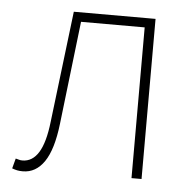

<svg xmlns="http://www.w3.org/2000/svg" viewBox="-42 -520 580 571"><g transform="rotate(5 248.0 -235.0)"><path d="M46 8Q36 8 29 6.5Q22 5 14 2L22 -28Q27 -27 31.5 -25.5Q36 -24 42 -24Q72 -24 90.5 -54Q109 -84 116 -146Q126 -229 136 -312Q146 -395 156 -478H400V0H370V-450H180Q171 -373 162 -296Q153 -219 144 -142Q135 -65 110 -28.5Q85 8 46 8Z"/></g></svg>

Font: Source Sans 3 Variable
Style: Regular
Weight: 200
Designer: Paul D. Hunt
Foundry: Adobe Systems Incorporated
Version: Version 3.026